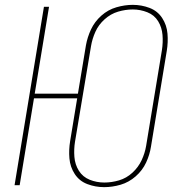

<svg xmlns="http://www.w3.org/2000/svg" viewBox="-20 -763 760 791"><path d="M409 8Q443 8 477 -2Q511 -12 539 -36.5Q567 -61 582 -93.5Q597 -126 602 -159L667 -553Q673 -589 670 -624.5Q667 -660 648 -689Q629 -718 596 -730.5Q563 -743 527 -743Q494 -743 459.5 -733Q425 -723 397.5 -698.5Q370 -674 355 -642Q340 -610 334 -576L301 -377H123L182 -735H161L40 0H61L120 -358H298L269 -182Q263 -146 266 -110.5Q269 -75 288 -46Q307 -17 340 -4.5Q373 8 409 8ZM410 -11Q378 -11 349.5 -22.5Q321 -34 305 -59.5Q289 -85 286.5 -116.5Q284 -148 289 -179L355 -573Q360 -603 373 -632Q386 -661 411 -683.5Q436 -706 466.5 -715Q497 -724 527 -724Q558 -724 587 -712.5Q616 -701 631.5 -675.5Q647 -650 649.5 -619Q652 -588 647 -556L582 -162Q577 -132 563.5 -103Q550 -74 525.5 -51.5Q501 -29 470.5 -20Q440 -11 410 -11Z"/></svg>

Font: Iosevka Sparkle Thin
Style: Italic
Weight: 100
Italic angle: -9°
Designer: Belleve Invis
Foundry: Belleve Invis
Version: Version 4.5.0; ttfautohint (v1.8.3)